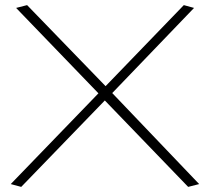

<svg xmlns="http://www.w3.org/2000/svg" viewBox="-20 -725 821 751"><path d="M22 -5 365 -360 43 -694 86 -705 393 -388 699 -705 739 -694 419 -361 759 -5 716 6 390 -332 63 6Z"/></svg>

Font: Georama Extended ExtraLight
Style: Regular
Weight: 200
Width: 7
Designer: Jean-Baptiste Levee
Foundry: Production Type
Version: Version 1.000